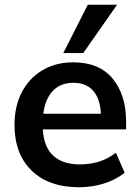

<svg xmlns="http://www.w3.org/2000/svg" viewBox="-20 -777 588 807"><path d="M312 10Q185 10 113 -60Q41 -130 41 -252Q41 -331 72 -390Q103 -449 158.5 -482Q214 -515 288 -515Q397 -515 453.5 -446.5Q510 -378 510 -266V-233H160Q164 -159 204 -122.5Q244 -86 315 -86Q358 -86 395.5 -97.5Q433 -109 467 -135L504 -51Q468 -22 418 -6Q368 10 312 10ZM289 -429Q234 -429 202 -395Q170 -361 162 -299H404Q401 -362 371.5 -395.5Q342 -429 289 -429ZM246 -554 349 -757H472L330 -554Z"/></svg>

Font: MulishBold
Style: Bold
Weight: 700
Designer: Vernon Adams
Foundry: Vernon Adams
Version: Version 3.602; ttfautohint (v1.8.3)